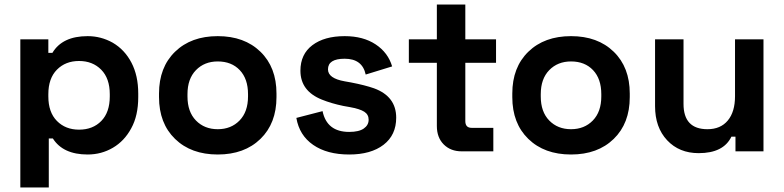

<svg xmlns="http://www.w3.org/2000/svg" viewBox="-20 -670 3470 850"><path d="M196 160H70V-496H194V-436H212Q256 -510 368 -510Q427 -510 479 -481Q532 -450 562 -392.5Q592 -335 592 -256V-240Q592 -158 561 -102Q531 -46 480 -16Q429 14 368 14Q259 14 214 -57H196ZM330 -96Q391 -96 428.5 -134.5Q466 -173 466 -243V-253Q466 -323 428 -361.5Q390 -400 330 -400Q270 -400 232 -361.5Q194 -323 194 -253V-243Q194 -173 232 -134.5Q270 -96 330 -96Z M684 -240V-256Q684 -372 755 -441Q826 -510 944 -510Q1062 -510 1133 -441Q1204 -372 1204 -256V-240Q1204 -124 1133 -55Q1062 14 944 14Q826 14 755 -55Q684 -124 684 -240ZM1078 -243V-253Q1078 -321 1041.5 -359.5Q1005 -398 944 -398Q885 -398 847.5 -359.5Q810 -321 810 -253V-243Q810 -175 847.5 -136.5Q885 -98 944 -98Q1003 -98 1040.5 -136.5Q1078 -175 1078 -243Z M1526 14Q1428 14 1366.5 -28.5Q1305 -71 1292 -148L1408 -178Q1427 -86 1526 -86Q1569 -86 1590.5 -101Q1612 -116 1612 -140Q1612 -163 1592.5 -175.5Q1573 -188 1528 -196L1500 -201Q1447 -212 1405 -229Q1310 -267 1310 -357Q1310 -430 1363 -470Q1416 -510 1506 -510Q1588 -510 1643 -473.5Q1698 -437 1716 -376L1599 -340Q1584 -410 1506 -410Q1432 -410 1432 -363Q1432 -323 1506 -310L1534 -305Q1596 -293 1636 -279Q1734 -243 1734 -149Q1734 -72 1678 -29Q1622 14 1526 14Z M2164 0H2024Q1975 0 1944.5 -30.5Q1914 -61 1914 -112V-392H1790V-496H1914V-650H2040V-496H2176V-392H2040V-134Q2040 -104 2068 -104H2164Z M2248 -240V-256Q2248 -372 2319 -441Q2390 -510 2508 -510Q2626 -510 2697 -441Q2768 -372 2768 -256V-240Q2768 -124 2697 -55Q2626 14 2508 14Q2390 14 2319 -55Q2248 -124 2248 -240ZM2642 -243V-253Q2642 -321 2605.5 -359.5Q2569 -398 2508 -398Q2449 -398 2411.5 -359.5Q2374 -321 2374 -253V-243Q2374 -175 2411.5 -136.5Q2449 -98 2508 -98Q2567 -98 2604.5 -136.5Q2642 -175 2642 -243Z M3073 8Q2987 8 2933.5 -49Q2880 -106 2880 -200V-496H3006V-210Q3006 -98 3112 -98Q3170 -98 3202 -136.5Q3234 -175 3234 -244V-496H3360V0H3236V-65H3218Q3183 8 3073 8Z"/></svg>

Font: Rootstock Sans Headline
Style: Bold
Weight: 700
Designer: Florian Karsten
Foundry: Florian Karsten
Version: Version 2.000;FEAKit 1.0